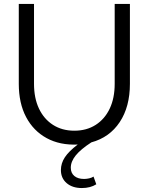

<svg xmlns="http://www.w3.org/2000/svg" viewBox="-20 -720 752 971"><path d="M394 231Q346 231 317 206Q288 181 288 140Q288 106 308 75.5Q328 45 373 11Q283 15 216 -21.5Q149 -58 112 -128Q75 -198 75 -296V-700H152V-296Q152 -224 177 -171Q202 -118 248 -88.5Q294 -59 356 -59Q418 -59 464 -88.5Q510 -118 535 -171Q560 -224 560 -296V-700H637V-296Q637 -180 585.5 -102.5Q534 -25 442 0Q388 35 363 66Q338 97 338 128Q338 155 356 170Q374 185 405 185Q418 185 431 182Q444 179 453 173L467 212Q437 231 394 231Z"/></svg>

Font: Red Hat Text VF
Style: Regular
Weight: 300
Designer: Pentagram, MCKL
Foundry: Pentagram, MCKL
Version: Version 1.023